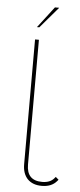

<svg xmlns="http://www.w3.org/2000/svg" viewBox="-59 -907 391 942"><g transform="rotate(5 136.0 -436.0)"><path d="M249 -47.4 263.7 -34.7 257.3 -27.3Q231.9 2.4 184.1 2.4Q138.7 2.4 113.3 -23.9Q88.9 -50.3 88.9 -95.7V-710.4H107.9V-95.7Q107.9 -17.1 184.1 -17.1Q223.1 -17.1 242.7 -40ZM92.8 -771.5 172.4 -875.5H193.4L104.5 -771.5Z"/></g></svg>

Font: Fortheenas_01
Style: Regular
Weight: 100
Designer: Situjuh Nazara
Version: Version 1.10 September 8, 2014